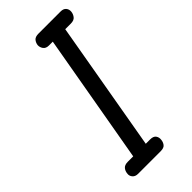

<svg xmlns="http://www.w3.org/2000/svg" viewBox="-245 -823 874 874"><g transform="rotate(-45 192.0 -386.0)"><path d="M111 -35 235 -741 315 -740 192 -35ZM77 0Q59 0 50 -11Q41 -22 43 -35Q44 -50 53 -61Q62 -72 83 -72H227Q247 -72 255 -61Q263 -50 261 -35Q260 -22 252 -11Q244 0 222 0ZM203 -700Q184 -700 175.5 -712Q167 -724 168 -738Q170 -752 178.5 -762Q187 -772 208 -772H350Q368 -772 376.5 -762Q385 -752 384 -738Q383 -724 374 -712Q365 -700 344 -700Z"/></g></svg>

Font: Edu VIC WA NT Beginner Medium
Style: Regular
Weight: 500
Designer: Tina and Corey Anderson
Foundry: Google for Education
Version: Version 1.003